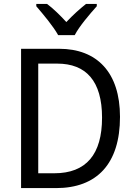

<svg xmlns="http://www.w3.org/2000/svg" viewBox="-20 -964 692 984"><path d="M278 -784H363C386 -829 441 -893 476 -932V-944H421C386 -916 355 -888 320 -851C288 -886 252 -921 221 -944H166V-932C202 -890 254 -828 278 -784ZM595 -365C595 -593 477 -714 283 -714H88V0H267C476 0 595 -124 595 -365ZM503 -361C503 -173 422 -76 258 -76H176V-638H273C421 -638 503 -549 503 -361Z"/></svg>

Font: Noto Sans Gujarati UI SemiCondensed
Style: Regular
Weight: 400
Width: 4
Designer: Jelle Bosma - Monotype Design Team, Universal Thirst
Foundry: Monotype Imaging Inc.
Version: Version 2.106